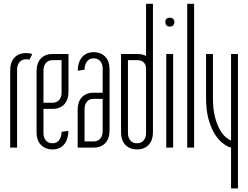

<svg xmlns="http://www.w3.org/2000/svg" viewBox="-20 -784 1318 1020"><path d="M136.7 -467.3Q129.4 -469.2 119.1 -469.2Q95.7 -469.2 83.3 -453.6Q70.8 -438 70.8 -415.5V0H34.2V-412.6Q34.2 -432.1 39.6 -448.5Q44.9 -464.8 55.7 -476.8Q66.4 -488.8 82.3 -495.4Q98.1 -502 119.1 -502Q127.9 -502 136.2 -500.7Q144.5 -499.5 151.4 -497.1Z M259.3 -464.4Q235.8 -464.4 223.4 -448.7Q210.9 -433.1 210.9 -410.6V-238.3H259.3Q282.2 -238.3 294.7 -253.4Q307.1 -268.6 307.1 -291.5V-464.4ZM343.8 -497.1V-294.9Q343.8 -275.4 338.4 -259Q333 -242.7 322.3 -230.7Q311.5 -218.8 295.7 -212.2Q279.8 -205.6 259.3 -205.6H210.9V-76.2Q210.9 -53.7 223.4 -38.3Q235.8 -22.9 259.3 -22.9Q282.2 -22.9 294.7 -40.5Q307.1 -58.1 307.1 -83.5L343.3 -88.9Q343.3 -67.9 337.9 -49.8Q332.5 -31.7 322 -18.6Q311.5 -5.4 295.7 2.2Q279.8 9.8 259.3 9.8Q238.3 9.8 222.4 2.9Q206.5 -3.9 195.8 -15.9Q185.1 -27.8 179.7 -44.2Q174.3 -60.5 174.3 -79.6V-407.7Q174.3 -427.2 179.7 -443.6Q185.1 -460 195.8 -471.9Q206.5 -483.9 222.4 -490.5Q238.3 -497.1 259.3 -497.1Z M477.1 -32.7Q500.5 -32.7 512.9 -48.3Q525.4 -64 525.4 -86.4V-258.8H477.1Q454.1 -258.8 441.7 -243.7Q429.2 -228.5 429.2 -205.6V-32.7ZM392.6 0V-202.1Q392.6 -221.7 397.9 -238Q403.3 -254.4 414.1 -266.4Q424.8 -278.3 440.7 -284.9Q456.5 -291.5 477.1 -291.5H525.4V-420.9Q525.4 -443.4 512.9 -458.7Q500.5 -474.1 477.1 -474.1Q454.1 -474.1 441.7 -456.5Q429.2 -439 429.2 -413.6L393.1 -408.2Q393.1 -429.2 398.4 -447.3Q403.8 -465.3 414.3 -478.5Q424.8 -491.7 440.7 -499.3Q456.5 -506.8 477.1 -506.8Q498 -506.8 513.9 -500Q529.8 -493.2 540.5 -481.2Q551.3 -469.2 556.6 -452.9Q562 -436.5 562 -417.5V-89.4Q562 -69.8 556.6 -53.5Q551.3 -37.1 540.5 -25.1Q529.8 -13.2 513.9 -6.6Q498 0 477.1 0Z M792.5 -79.6Q792.5 -60.5 787.1 -44.2Q781.7 -27.8 771 -15.9Q760.3 -3.9 744.4 2.9Q728.5 9.8 708 9.8Q687 9.8 671.1 2.9Q655.3 -3.9 644.5 -15.9Q633.8 -27.8 628.4 -44.2Q623 -60.5 623 -79.6V-497.1H706.1Q724.6 -497.1 735.8 -494.4Q747.1 -491.7 755.9 -486.8V-763.7H792.5ZM755.9 -418Q755.9 -420.9 755.1 -428.7Q754.4 -436.5 750 -444.3Q745.6 -452.1 735.8 -458.3Q726.1 -464.4 708 -464.4H659.7V-76.2Q659.7 -53.7 672.1 -38.3Q684.6 -22.9 708 -22.9Q731 -22.9 743.4 -38.3Q755.9 -53.7 755.9 -76.2Z M863.3 0V-497.1H899.9V0ZM858.4 -665.5Q858.4 -689.9 881.8 -689.9Q893.1 -689.9 899.7 -683.8Q906.2 -677.7 906.2 -665.5Q906.2 -656.2 900.1 -649.4Q894 -642.6 881.8 -642.6Q870.6 -642.6 864.5 -649.4Q858.4 -656.2 858.4 -665.5Z M974.6 0V-763.7H1011.2V0Z M1207.5 0Q1187.5 -4.9 1164.3 -22.5Q1141.1 -40 1121.1 -71.8Q1101.1 -103.5 1087.9 -150.6Q1074.7 -197.8 1074.7 -262.7V-497.1H1111.3V-262.7Q1111.3 -204.6 1121.8 -163.8Q1132.3 -123 1147.2 -96.4Q1162.1 -69.8 1178.7 -55.9Q1195.3 -42 1207.5 -37.6V-497.1H1244.1V216.8H1207.5Z"/></svg>

Font: Tulpen One
Style: Regular
Weight: 400
Designer: Naima Ben Ayed
Foundry: Naima Ben Ayed, Anton Koovit
Version: Version 1.002